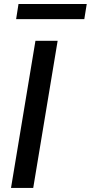

<svg xmlns="http://www.w3.org/2000/svg" viewBox="-20 -929 449 949"><path d="M264.9 -727.3 144.2 0H34.4L155.2 -727.3ZM408.7 -909.1 396.7 -834.5H59.7L71.4 -909.1Z"/></svg>

Font: Inter P Medium
Style: Italic
Weight: 500
Italic angle: 9.39999°
Designer: Rasmus Andersson
Foundry: rsms
Version: Version 3.018;git-588b23468